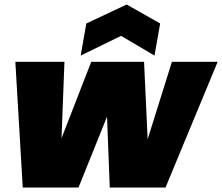

<svg xmlns="http://www.w3.org/2000/svg" viewBox="-20 -841 996 861"><path d="M82 0 48.8 -564H269L255.9 -221.2L389.2 -564H626L642.1 -216.8L751 -564H956.1L722.2 0H472.2L460 -317.9L332 0ZM698.2 -735.8 672.9 -591.8 522.9 -680.2 341.8 -591.8 367.2 -735.8 547.9 -820.8Z"/></svg>

Font: SVN-Poppins Black
Style: Italic
Weight: 900
Italic angle: -10°
Designer: Ninad Kale (Devanagari), Jonny Pinhorn (Latin)
Foundry: Indian Type Foundry
Version: Version 3.002 2017